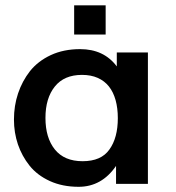

<svg xmlns="http://www.w3.org/2000/svg" viewBox="-20 -701 670 732"><path d="M262.7 -569.3V-680.7H382.8V-569.3ZM294.9 -86.4Q365.7 -86.4 397 -130.9Q429.2 -175.3 429.2 -250.5Q429.2 -288.6 420.7 -319.3Q412.1 -350.1 395.3 -371.3Q378.4 -392.6 352.5 -404.1Q326.7 -415.5 292.5 -415.5Q224.6 -415.5 189 -371.1Q153.3 -326.7 153.3 -251.5Q153.3 -175.8 189 -131.3Q225.1 -86.4 294.9 -86.4ZM279.8 11.2Q218.3 11.2 170.2 -10.7Q122.1 -32.7 92.8 -69.3Q63.5 -106 48.3 -150.6Q33.2 -195.3 33.2 -245.1Q33.2 -297.9 48.8 -344.7Q64.5 -391.6 94.2 -429.7Q125 -468.3 173.8 -491Q222.7 -513.7 285.6 -513.7Q376 -513.7 425.3 -447.8V-501H543.9V0H422.4V-68.4Q367.7 11.2 279.8 11.2Z"/></svg>

Font: Ride
Style: Bold
Weight: 700
Version: Version 3.000